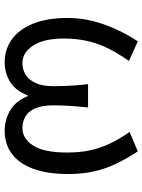

<svg xmlns="http://www.w3.org/2000/svg" viewBox="86 -683 610 822"><g transform="rotate(90 391.0 -272.0)"><path d="M246 13Q192 13 149.5 -17Q107 -47 82 -107Q57 -167 57 -256Q57 -314 70.5 -366Q84 -418 106.5 -466.5Q129 -515 157 -557L241 -519Q210 -475 188.5 -432.5Q167 -390 156 -343Q145 -296 145 -240Q145 -155 175 -109Q205 -63 250 -63Q277 -63 299 -76Q321 -89 335 -118.5Q349 -148 349 -198Q349 -221 348 -243.5Q347 -266 345.5 -290.5Q344 -315 340 -344H440Q437 -315 435 -290.5Q433 -266 432 -243.5Q431 -221 431 -198Q431 -146 444.5 -116.5Q458 -87 480 -75Q502 -63 528 -63Q574 -63 603.5 -109.5Q633 -156 633 -254Q633 -310 623.5 -353Q614 -396 595 -436.5Q576 -477 545 -522L628 -557Q657 -513 679 -468.5Q701 -424 713 -373Q725 -322 725 -259Q725 -168 702 -107.5Q679 -47 637.5 -17Q596 13 540 13Q494 13 453.5 -10Q413 -33 392 -85H388Q368 -33 330 -10Q292 13 246 13Z"/></g></svg>

Font: Noto Sans HK
Style: Regular
Weight: 400
Designer: Ryoko NISHIZUKA 西塚涼子 (kana, bopomofo & ideographs); Paul D. Hunt (Latin, Greek & Cyrillic); Sandoll Communications 산돌커뮤니
Foundry: Adobe
Version: Version 2.004-H2;hotconv 1.0.118;makeotfexe 2.5.65603